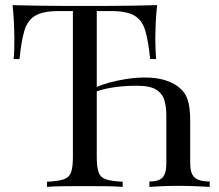

<svg xmlns="http://www.w3.org/2000/svg" viewBox="-20 -728 854 748"><path d="M562 0V-21Q586 -21 600.5 -27.5Q615 -34 621.5 -49.5Q628 -65 628 -93V-279Q628 -311 620.5 -337Q613 -363 589 -378.5Q565 -394 513 -394Q464 -394 424 -388Q384 -382 357 -372V-389Q376 -398 407 -406.5Q438 -415 474 -420.5Q510 -426 545 -426Q588 -426 620 -416.5Q652 -407 673 -391Q701 -370 711 -340Q721 -310 721 -257V-93Q721 -65 728.5 -49.5Q736 -34 753 -27.5Q770 -21 797 -21V0Q780 -1 743.5 -2.5Q707 -4 674 -4Q641 -4 609.5 -2.5Q578 -1 562 0ZM592 -708Q588 -670 586.5 -634.5Q585 -599 585 -580Q585 -556 586 -535Q587 -514 588 -498H565Q558 -568 546 -608.5Q534 -649 504 -667Q474 -685 411 -685H357V-116Q357 -76 364.5 -56Q372 -36 394 -29Q416 -22 458 -20V0Q432 -2 392 -2.5Q352 -3 311 -3Q266 -3 226.5 -2.5Q187 -2 163 0V-20Q205 -22 227 -29Q249 -36 256.5 -56Q264 -76 264 -116V-685H210Q148 -685 117.5 -667Q87 -649 75 -608.5Q63 -568 56 -498H33Q35 -514 35.5 -535Q36 -556 36 -580Q36 -599 34.5 -634.5Q33 -670 29 -708Q71 -707 120.5 -706Q170 -705 220 -705Q270 -705 311 -705Q352 -705 401.5 -705Q451 -705 501 -706Q551 -707 592 -708Z"/></svg>

Font: Playfair Display
Style: Regular
Weight: 400
Designer: Claus Eggers Sørensen
Foundry: Claus Eggers Sørensen
Version: Version 1.203